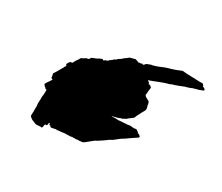

<svg xmlns="http://www.w3.org/2000/svg" viewBox="-76 -616 844 730"><g transform="rotate(-30 345.5 -250.5)"><path d="M498 -324.2 480.5 -341.8Q471.7 -344.7 461.9 -349.6Q460 -349.6 459 -350.6Q458 -351.6 456.1 -351.6L450.2 -353.5L448.2 -354.5L447.3 -355.5Q446.3 -355.5 445.3 -356.4Q443.4 -356.4 442.4 -357.4L440.4 -359.4H437.5Q435.5 -359.4 434.6 -360.4Q433.6 -360.4 432.6 -361.3Q430.7 -361.3 428.7 -363.3Q426.8 -365.2 424.8 -365.2L418.9 -367.2L417 -368.2Q415 -368.2 414.1 -369.1Q413.1 -369.1 412.1 -370.1L410.2 -371.1Q409.2 -372.1 405.3 -372.1Q398.4 -375 396.5 -377.9L397.5 -378.9H396.5Q395.5 -379.9 394.5 -379.9Q392.6 -379.9 391.6 -380.9Q390.6 -380.9 389.6 -381.8L388.7 -382.8V-388.7L386.7 -390.6L384.8 -391.6Q384.8 -392.6 383.8 -392.6Q382.8 -392.6 381.8 -393.6L380.9 -394.5L378.9 -396.5Q377.9 -396.5 377 -397.5L375 -398.4L373 -399.4L371.1 -400.4L370.1 -401.4L369.1 -402.3L367.2 -403.3L365.2 -405.3L363.3 -407.2L361.3 -408.2L353.5 -414.1H345.7Q341.8 -415 337.9 -420.9Q335 -423.8 331.1 -424.8Q329.1 -426.8 326.2 -427.7L324.2 -428.7L322.3 -430.7Q322.3 -431.6 320.3 -431.6L319.3 -432.6Q300.8 -432.6 299.8 -433.6H280.3Q280.3 -437.5 279.3 -438.5Q274.4 -441.4 268.6 -441.4Q259.8 -441.4 258.8 -440.4Q258.8 -438.5 257.8 -437.5Q257.8 -436.5 256.8 -435.5Q252 -433.6 247.1 -435.5L246.1 -434.6H223.6Q200.2 -434.6 199.2 -435.5Q189.5 -426.8 184.6 -423.8V-415Q183.6 -416 174.8 -416Q167 -416 166 -417H150.4Q148.4 -415 146.5 -408.2V-404.3L145.5 -402.3L144.5 -400.4V-399.4Q144.5 -396.5 145.5 -395.5Q145.5 -393.6 144.5 -392.6Q139.6 -389.6 127.9 -383.8Q126 -381.8 120.1 -380.9Q119.1 -379.9 115.2 -377.9L111.3 -376Q109.4 -374 94.7 -367.2L85.9 -361.3L85 -360.4Q84 -359.4 83 -359.4L81.1 -357.4L78.1 -356.4Q58.6 -344.7 44.9 -337.9Q43 -334 42 -326.2V-321.3Q42 -315.4 43 -314.5Q43 -308.6 43.9 -307.6Q44.9 -303.7 43.9 -302.7Q46.9 -295.9 48.8 -293.9Q54.7 -285.2 55.7 -284.2Q56.6 -279.3 58.6 -278.3Q64.5 -278.3 65.4 -279.3Q70.3 -281.2 70.3 -282.2Q71.3 -281.2 73.2 -281.2Q73.2 -282.2 75.2 -282.2Q78.1 -279.3 78.1 -277.3Q80.1 -275.4 85 -277.3Q89.8 -279.3 90.8 -280.3Q91.8 -279.3 91.8 -278.3L93.8 -276.4Q92.8 -275.4 90.8 -275.4L88.9 -274.4Q87.9 -269.5 90.8 -266.6H88.9Q86.9 -261.7 90.8 -257.8L94.7 -253.9Q96.7 -252 97.7 -250L98.6 -249L101.6 -246.1L102.5 -244.1Q103.5 -240.2 108.4 -235.4L114.3 -226.6L122.1 -216.8Q124 -212.9 127 -209Q129.9 -205.1 129.9 -204.1L131.8 -201.2Q132.8 -198.2 137.7 -192.4L138.7 -191.4L140.6 -189.5Q140.6 -188.5 141.6 -187.5L142.6 -185.5L143.6 -183.6L145.5 -181.6Q146.5 -180.7 146.5 -178.7Q146.5 -177.7 148.4 -175.8L149.4 -173.8Q150.4 -173.8 150.4 -172.9L152.3 -170.9Q152.3 -169.9 153.3 -169.9L154.3 -168L155.3 -166L156.2 -164.1Q157.2 -163.1 158.2 -161.1L160.2 -159.2Q160.2 -158.2 162.1 -156.2Q164.1 -154.3 164.1 -153.3Q168.9 -148.4 189.5 -141.6Q210 -134.8 214.8 -129.9Q235.4 -119.1 251 -112.3Q252 -111.3 253.9 -111.3Q255.9 -111.3 256.8 -110.4L259.8 -107.4H261.7Q266.6 -102.5 286.1 -95.7Q297.9 -91.8 310.5 -84L335.9 -72.3Q351.6 -64.5 359.4 -60.5Q360.4 -61.5 362.3 -61.5L364.3 -63.5Q364.3 -67.4 365.2 -68.4V-74.2Q363.3 -76.2 363.3 -77.1V-78.1Q364.3 -79.1 366.2 -79.1V-85.9Q366.2 -90.8 367.2 -91.8L366.2 -93.8Q365.2 -93.8 365.2 -94.7Q363.3 -96.7 363.3 -97.7Q360.4 -99.6 358.4 -105.5Q356.4 -107.4 355.5 -112.3L351.6 -118.2Q350.6 -119.1 350.6 -120.1L348.6 -122.1Q347.7 -123 346.7 -124Q345.7 -125 345.7 -126Q335.9 -139.6 331.1 -147.5Q330.1 -148.4 328.1 -152.3L326.2 -154.3L325.2 -156.2Q324.2 -156.2 324.2 -157.2Q321.3 -162.1 318.4 -168.9Q314.5 -175.8 309.6 -180.7V-181.6Q310.5 -180.7 312.5 -180.7L324.2 -168.9Q331.1 -162.1 336.9 -158.2L339.8 -155.3L340.8 -153.3Q342.8 -153.3 343.8 -152.3L345.7 -151.4Q345.7 -150.4 346.7 -150.4Q347.7 -150.4 348.6 -149.4Q349.6 -148.4 350.6 -148.4Q352.5 -145.5 361.3 -143.6L381.8 -134.8Q383.8 -134.8 384.8 -135.7H388.7Q389.6 -136.7 399.4 -136.7Q410.2 -136.7 411.1 -137.7H425.8Q435.5 -137.7 437.5 -139.6Q438.5 -140.6 441.4 -142.6L443.4 -144.5L447.3 -148.4L448.2 -149.4Q449.2 -150.4 450.2 -151.4Q451.2 -152.3 452.1 -152.3L454.1 -154.3L456.1 -156.2L457 -158.2L459 -159.2Q460 -160.2 460 -165V-170.9Q460 -180.7 459 -181.6Q460 -181.6 460.9 -182.6V-184.6Q461.9 -185.5 461.9 -188.5Q462.9 -189.5 463.9 -189.5Q464.8 -189.5 465.8 -190.4L464.8 -189.5H465.8Q472.7 -193.4 479.5 -196.3Q491.2 -200.2 494.1 -203.1Q494.1 -207 495.1 -208V-213.9Q494.1 -214.8 494.1 -216.8L492.2 -218.8H491.2L497.1 -220.7Q496.1 -222.7 497.1 -226.6Q497.1 -231.4 498 -232.4Q507.8 -223.6 530.3 -206.1Q546.9 -193.4 562.5 -177.7L564.5 -175.8Q567.4 -174.8 569.3 -172.9L578.1 -164.1L580.1 -163.1Q585.9 -157.2 592.8 -152.3L602.5 -144.5Q603.5 -143.6 605.5 -142.6L607.4 -140.6L611.3 -136.7Q621.1 -127 626 -124L627 -123L628.9 -122.1L630.9 -120.1L634.8 -116.2Q640.6 -111.3 645.5 -105.5Q647.5 -103.5 657.2 -95.7Q661.1 -91.8 666 -91.8L668 -99.6Q668.9 -102.5 666 -107.4H667Q670.9 -108.4 669.9 -111.3L670.9 -113.3Q671.9 -114.3 671.9 -118.2Q668.9 -121.1 650.4 -157.2Q643.6 -168 629.9 -197.3Q606.4 -214.8 595.7 -225.6L587.9 -233.4Q585 -235.4 580.1 -240.2Q576.2 -244.1 567.4 -250L565.4 -252Q563.5 -252.9 562.5 -253.9Q561.5 -254.9 551.8 -262.7L546.9 -267.6Q543.9 -269.5 541 -272.5Q541 -274.4 540 -274.4Q539.1 -275.4 539.1 -276.4L537.1 -277.3L534.2 -280.3Q533.2 -281.2 532.2 -282.2Q531.2 -283.2 530.3 -283.2Q527.3 -287.1 522.5 -289.1Q516.6 -292 514.6 -290L511.7 -293L509.8 -293.9Q509.8 -294.9 510.7 -294.9L511.7 -296.9Q510.7 -297.9 507.8 -299.8L504.9 -302.7Q503.9 -303.7 503.9 -305.7L502 -307.6Q502 -306.6 500 -308.6V-310.5V-313.5Q499 -314.5 499 -318.4Q498 -319.3 498 -324.2Z"/></g></svg>

Font: My Font
Style: x-wing-ships
Weight: 500
Version: Version 0.001